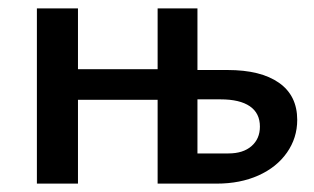

<svg xmlns="http://www.w3.org/2000/svg" viewBox="-20 -438 749 458"><path d="M689 -152Q689 -109 664.5 -74Q640 -39 596.5 -19.5Q553 0 497 0H356V-200H166V0H68V-418H166V-273H356V-418H451V-271H523Q602 -271 645.5 -240.5Q689 -210 689 -152ZM600 -136Q600 -168 576 -184.5Q552 -201 506 -201H451V-72H525Q560 -72 580 -89.5Q600 -107 600 -136Z"/></svg>

Font: Ysabeau Infant Semibold
Style: Regular
Weight: 600
Designer: Christian Thalmann (Catharsis Fonts)
Version: Version 0.003